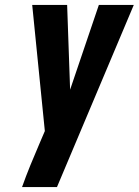

<svg xmlns="http://www.w3.org/2000/svg" viewBox="-20 -755 560 775"><path d="M69 0Q85 -45 103 -89Q121 -133 140 -177L161 -226L110 -735H251L263 -393L379 -735H520L210 0Z"/></svg>

Font: Iosevka Heavy
Style: Italic
Weight: 900
Italic angle: -9°
Monospace: yes
Designer: Belleve Invis
Foundry: Belleve Invis
Version: Version 32.5.0; ttfautohint (v1.8.4)